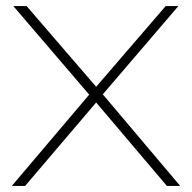

<svg xmlns="http://www.w3.org/2000/svg" viewBox="-20 -615 635 635"><path d="M532 0 298 -276 275 -302 24 -595H68L298 -328L320 -303L576 0ZM19 0 275 -302 298 -328 528 -595H570L320 -303L298 -276L63 0Z"/></svg>

Font: Encode Sans SC Expanded Thin
Style: Regular
Weight: 250
Width: 7
Designer: Multiple Designers
Foundry: Impallari Type
Version: Version 3.002